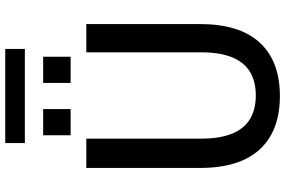

<svg xmlns="http://www.w3.org/2000/svg" viewBox="-198 -882 1090 734"><g transform="rotate(-90 347.0 -515.0)"><path d="M397 -790V-895H497V-790ZM197 -790V-895H297V-790ZM167 -965V-1040H527V-965ZM184 -730V-290Q184 -82 349 -82Q514 -82 514 -290V-730H622V-295Q622 -144 551 -67Q480 10 347 10Q214 10 143 -67Q72 -144 72 -295V-730Z"/></g></svg>

Font: Mplus 1p Medium
Style: Regular
Weight: 500
Version: Version 1.061